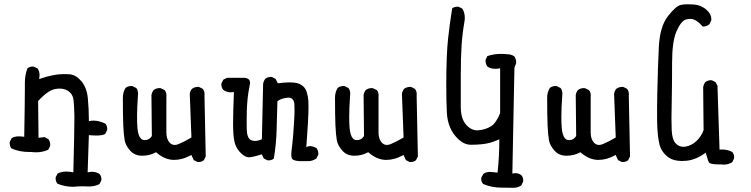

<svg xmlns="http://www.w3.org/2000/svg" viewBox="-20 -756 3540 905"><path d="M97.2 -366.7V-338.9Q97.2 -280.3 94.2 -111.3Q78.1 -113.3 68.8 -113.3Q47.4 -113.3 34.7 -104.5L25.9 -86.9Q25.4 -84 25.4 -81.1Q25.4 -78.1 26.4 -73.7Q27.3 -64 34.2 -56.2Q71.8 -39.6 117.7 -39.6Q122.1 -39.6 127 -39.6Q127 -39.6 127.4 -39.6Q139.2 -38.1 149.9 -38.1Q181.2 -38.1 207.5 -50.3L216.3 -67.4Q216.8 -69.8 216.8 -72.3Q216.8 -88.4 208 -100.1L190.4 -109.9L161.6 -106.4L159.7 -279.8Q186.5 -309.1 209 -323.2Q226.6 -334.5 243.2 -336.9Q252.9 -338.4 261.7 -338.4Q291.5 -338.4 310.1 -320.3Q324.2 -306.2 326.7 -283.7Q329.6 -257.3 330.6 -211.9Q330.6 -205.6 330.6 -195.8Q330.6 -135.7 325.7 56.2Q306.2 52.7 293 52.7Q269 52.7 251.5 62L242.7 79.1Q242.2 81.5 242.2 84Q242.2 99.6 251 109.9Q285.6 124.5 326.7 124.5Q347.7 122.1 364.3 122.1Q380.9 122.1 388.4 122.6Q396 123 399.9 123Q426.3 123 448.7 111.8L457.5 94.7Q458 92.3 458 89.8Q458 74.2 449.2 64Q433.6 53.7 414.1 53.7Q406.2 53.7 393.1 56.2L398.9 -119.1Q420.4 -117.2 433.6 -117.2Q465.3 -117.2 476.1 -125L484.9 -142.6Q485.4 -145 485.4 -147.5Q485.4 -163.1 476.6 -173.3Q446.8 -187.5 419.9 -187.5Q411.6 -187.5 398.9 -185.1V-190.4Q398.9 -243.2 394 -293Q389.2 -342.8 363.8 -373Q338.4 -402.8 309.1 -405.8Q297.9 -406.7 289.8 -406.7Q281.7 -406.7 275.4 -406.7Q228 -405.3 171.4 -385.7L164.6 -383.3Q166.5 -396 166.5 -401.4Q166.5 -419.4 157.2 -433.1L139.6 -441.9Q136.7 -442.4 132.3 -442.4Q127.9 -442.4 121.6 -440.4Q115.2 -438.5 109.4 -434.1Q97.2 -402.3 97.2 -366.7Z M915 7.8Q930.7 7.8 940.9 -1L949.7 -18.6L943.8 -305.7L944.3 -311.5Q944.3 -327.1 935.5 -337.4L918 -346.2Q915 -346.7 912.1 -346.7Q909.2 -346.7 904.3 -345.7Q894 -344.2 884.8 -337.4Q876.5 -327.1 874.5 -313.5L882.3 -107.9Q846.7 -86.9 822.3 -77.1Q812.5 -72.8 803.7 -72.8Q789.6 -72.8 779.3 -84Q764.2 -101.1 764.2 -130.9V-299.8L764.6 -305.7Q764.6 -321.3 755.9 -331.5L737.3 -340.3Q734.9 -340.8 732.4 -340.8Q716.3 -340.8 704.1 -331.5Q695.8 -321.3 693.8 -307.1L695.8 -114.7Q692.4 -109.9 689 -106.4Q678.2 -95.7 663.6 -95.7Q655.3 -95.7 650.9 -97.9Q646.5 -100.1 644 -103Q631.3 -115.7 627.9 -151.9Q626 -171.4 626 -207.5Q626 -243.7 630.4 -310.1Q630.9 -313 630.9 -315.9Q630.9 -318.8 629.9 -323.2Q628.9 -333 622.1 -341.3L604.5 -350.1Q602.1 -350.6 599.6 -350.6Q583.5 -350.6 571.8 -341.8Q559.1 -321.3 559.1 -295.9Q559.1 -211.9 561 -166.3Q563 -120.6 567.6 -95Q572.3 -69.3 594.2 -45.4Q615.2 -22 649.9 -22Q684.6 -22 712.9 -37.1L715.3 -38.6L717.8 -36.6Q755.4 -4.4 795.4 -2.4Q798.8 -2.4 801.8 -2.4Q838.9 -2.4 877.9 -23.4L881.8 -25.9L893.1 -1.5L910.2 7.3Q912.6 7.8 915 7.8Z M1333.5 -295.4Q1336.4 -295.9 1340.1 -295.9Q1343.8 -295.9 1348.9 -294.7Q1354 -293.5 1358.4 -288.6Q1367.2 -280.3 1367.7 -261.2Q1368.2 -250 1368.2 -232.4Q1368.2 -214.8 1366.2 -183.1Q1362.3 -107.4 1355 -51.8Q1353 -39.1 1353 -28.3Q1353 -11.2 1358.4 -5.9Q1366.2 2 1391.6 3.4H1436Q1451.7 3.4 1471.2 -8.8L1480 -26.4Q1480.5 -29.3 1480.5 -33.7Q1480.5 -38.1 1478.5 -44.9Q1476.6 -51.8 1471.7 -58.1Q1453.6 -67.4 1441.4 -67.4Q1435.1 -67.4 1430.7 -65.4L1423.8 -62Q1434.1 -195.8 1434.1 -252.9Q1434.1 -268.6 1433.6 -278.8Q1430.2 -328.1 1411.6 -346.7Q1394.5 -364.3 1365.7 -366.7Q1355.5 -367.7 1344.2 -367.7Q1320.8 -367.7 1289.6 -363.3L1278.8 -384.3L1261.7 -393.1Q1258.8 -393.6 1255.9 -393.6Q1252.9 -393.6 1248.5 -392.6Q1238.8 -391.1 1230.5 -384.8Q1222.2 -374 1220.2 -359.9L1214.4 -99.6L1211.9 -98.6Q1195.8 -91.8 1182.1 -91.8Q1165 -91.8 1156.2 -100.6Q1144 -112.8 1143.1 -145.5Q1142.6 -165.5 1142.6 -184.8Q1142.6 -204.1 1143.3 -231.7Q1144 -259.3 1147 -289.6Q1149.9 -319.8 1157.2 -355Q1158.7 -360.8 1158.7 -363.8Q1158.7 -366.7 1158.4 -367.9Q1158.2 -369.1 1158 -370.8Q1157.7 -372.6 1157.2 -374Q1156.7 -375.5 1156.2 -377Q1150.9 -386.7 1134.3 -389.2H1049.8L1032.7 -380.4L1023.9 -363.3Q1023.4 -360.4 1023.4 -356Q1023.4 -351.6 1025.4 -345Q1027.3 -338.4 1032.2 -332.5Q1048.3 -320.8 1067.4 -320.8Q1072.3 -320.8 1082.5 -322.3Q1078.6 -223.1 1078.6 -172.9Q1078.6 -157.2 1079.1 -146Q1080.6 -97.7 1088.9 -75.2Q1097.7 -51.3 1115.2 -34.7Q1136.2 -14.6 1152.8 -14.6Q1169.4 -14.6 1214.4 -28.8L1223.1 -9.3L1240.2 -0.5Q1242.7 0 1245.1 0Q1260.3 0 1270.5 -8.3Q1281.7 -72.8 1283.7 -139.6L1287.6 -278.3L1289.1 -279.8Q1303.7 -291.5 1333.5 -295.4Z M1915 7.8Q1930.7 7.8 1940.9 -1L1949.7 -18.6L1943.8 -305.7L1944.3 -311.5Q1944.3 -327.1 1935.5 -337.4L1918 -346.2Q1915 -346.7 1912.1 -346.7Q1909.2 -346.7 1904.3 -345.7Q1894 -344.2 1884.8 -337.4Q1876.5 -327.1 1874.5 -313.5L1882.3 -107.9Q1846.7 -86.9 1822.3 -77.1Q1812.5 -72.8 1803.7 -72.8Q1789.6 -72.8 1779.3 -84Q1764.2 -101.1 1764.2 -130.9V-299.8L1764.6 -305.7Q1764.6 -321.3 1755.9 -331.5L1737.3 -340.3Q1734.9 -340.8 1732.4 -340.8Q1716.3 -340.8 1704.1 -331.5Q1695.8 -321.3 1693.8 -307.1L1695.8 -114.7Q1692.4 -109.9 1689 -106.4Q1678.2 -95.7 1663.6 -95.7Q1655.3 -95.7 1650.9 -97.9Q1646.5 -100.1 1644 -103Q1631.3 -115.7 1627.9 -151.9Q1626 -171.4 1626 -207.5Q1626 -243.7 1630.4 -310.1Q1630.9 -313 1630.9 -315.9Q1630.9 -318.8 1629.9 -323.2Q1628.9 -333 1622.1 -341.3L1604.5 -350.1Q1602.1 -350.6 1599.6 -350.6Q1583.5 -350.6 1571.8 -341.8Q1559.1 -321.3 1559.1 -295.9Q1559.1 -211.9 1561 -166.3Q1563 -120.6 1567.6 -95Q1572.3 -69.3 1594.2 -45.4Q1615.2 -22 1649.9 -22Q1684.6 -22 1712.9 -37.1L1715.3 -38.6L1717.8 -36.6Q1755.4 -4.4 1795.4 -2.4Q1798.8 -2.4 1801.8 -2.4Q1838.9 -2.4 1877.9 -23.4L1881.8 -25.9L1893.1 -1.5L1910.2 7.3Q1912.6 7.8 1915 7.8Z M2397.9 129.4Q2420.4 129.4 2437 118.2L2445.8 100.6Q2446.3 97.7 2446.3 93.3Q2446.3 88.9 2444.3 82.3Q2442.4 75.7 2437.5 69.8Q2424.8 60.1 2409.7 60.1Q2405.3 60.1 2395 62L2404.8 -437.5L2412.6 -457Q2413.1 -459.5 2413.1 -461.9Q2413.1 -478 2404.3 -490.2Q2389.6 -500.5 2370.1 -500.5H2369.6Q2355.5 -502 2343.3 -502Q2307.6 -502 2277.3 -491.7L2269 -474.6Q2268.6 -471.7 2268.6 -469.5Q2268.6 -467.3 2268.8 -464.1Q2269 -460.9 2270.5 -456.5Q2272.5 -448.7 2277.3 -441.9Q2294.4 -431.6 2315.4 -431.6Q2323.7 -431.6 2337.4 -434.1V-222.7Q2318.8 -175.8 2293.5 -160.2Q2268.1 -145 2236.3 -142.1Q2232.9 -141.6 2230 -141.6Q2200.7 -141.6 2177.2 -168Q2151.9 -196.8 2151.9 -252V-396.5Q2151.9 -487.3 2155.8 -543.7Q2159.7 -600.1 2169.4 -655.3Q2170.9 -664.1 2170.9 -672.4Q2170.9 -696.3 2159.2 -715.3L2141.6 -724.1Q2138.7 -724.6 2134.5 -724.6Q2130.4 -724.6 2123.8 -722.9Q2117.2 -721.2 2111.3 -716.3Q2100.1 -647 2092.3 -576.7Q2083.5 -496.1 2083.5 -355.5Q2083.5 -274.9 2086.4 -223.1Q2090.8 -149.4 2136.7 -103.5Q2166.5 -73.7 2199.2 -73.7Q2253.4 -73.7 2287.6 -82.5Q2306.6 -87.9 2327.1 -96.7L2333.5 -99.6V-92.8Q2333.5 -17.1 2325.2 57.6L2301.3 55.2Q2295.4 54.2 2290 54.2Q2272 54.2 2258.3 63.5L2248.5 81.5Q2248 83.5 2248 85.4Q2248 101.1 2257.3 111.3Q2297.4 128.4 2342.8 128.4Q2368.2 128.4 2382.3 128.9Q2396.5 129.4 2397.9 129.4Z M2915 7.8Q2930.7 7.8 2940.9 -1L2949.7 -18.6L2943.8 -305.7L2944.3 -311.5Q2944.3 -327.1 2935.5 -337.4L2918 -346.2Q2915 -346.7 2912.1 -346.7Q2909.2 -346.7 2904.3 -345.7Q2894 -344.2 2884.8 -337.4Q2876.5 -327.1 2874.5 -313.5L2882.3 -107.9Q2846.7 -86.9 2822.3 -77.1Q2812.5 -72.8 2803.7 -72.8Q2789.6 -72.8 2779.3 -84Q2764.2 -101.1 2764.2 -130.9V-299.8L2764.6 -305.7Q2764.6 -321.3 2755.9 -331.5L2737.3 -340.3Q2734.9 -340.8 2732.4 -340.8Q2716.3 -340.8 2704.1 -331.5Q2695.8 -321.3 2693.8 -307.1L2695.8 -114.7Q2692.4 -109.9 2689 -106.4Q2678.2 -95.7 2663.6 -95.7Q2655.3 -95.7 2650.9 -97.9Q2646.5 -100.1 2644 -103Q2631.3 -115.7 2627.9 -151.9Q2626 -171.4 2626 -207.5Q2626 -243.7 2630.4 -310.1Q2630.9 -313 2630.9 -315.9Q2630.9 -318.8 2629.9 -323.2Q2628.9 -333 2622.1 -341.3L2604.5 -350.1Q2602.1 -350.6 2599.6 -350.6Q2583.5 -350.6 2571.8 -341.8Q2559.1 -321.3 2559.1 -295.9Q2559.1 -211.9 2561 -166.3Q2563 -120.6 2567.6 -95Q2572.3 -69.3 2594.2 -45.4Q2615.2 -22 2649.9 -22Q2684.6 -22 2712.9 -37.1L2715.3 -38.6L2717.8 -36.6Q2755.4 -4.4 2795.4 -2.4Q2798.8 -2.4 2801.8 -2.4Q2838.9 -2.4 2877.9 -23.4L2881.8 -25.9L2893.1 -1.5L2910.2 7.3Q2912.6 7.8 2915 7.8Z M3380.4 19Q3386.2 20 3390.9 20Q3395.5 20 3401.6 19.3Q3407.7 18.6 3415.8 15.9Q3423.8 13.2 3431.2 8.8L3439.9 -8.8Q3440.4 -11.2 3440.4 -13.7Q3440.4 -29.3 3431.6 -39.6Q3410.6 -51.3 3383.8 -51.3Q3379.9 -51.3 3371.6 -50.8L3361.8 -351.6L3353 -368.7L3335.9 -377.4Q3333 -377.9 3330.8 -377.9Q3328.6 -377.9 3325.4 -377.7Q3322.3 -377.4 3318.4 -376Q3311 -374 3304.7 -369.1Q3296.4 -358.4 3294.4 -344.2L3296.4 -142.6Q3285.2 -111.8 3261.7 -90.3Q3238.3 -69.3 3211.4 -64.9Q3206.5 -64 3201.7 -64Q3180.7 -64 3166 -79.1Q3147.9 -96.7 3146 -144Q3145 -166.5 3145 -199.2Q3145 -231.9 3146.5 -295.2Q3147.9 -358.4 3147.9 -459.5Q3147.9 -561.5 3168.9 -608.9Q3189.9 -656.7 3213.4 -664.1Q3223.6 -667 3234.4 -667Q3260.7 -667 3292 -631.3Q3293.9 -630.9 3296.9 -630.9Q3299.8 -630.9 3304.7 -631.8Q3314.5 -633.8 3323.7 -641.6L3332.5 -659.7Q3333 -662.6 3333 -665.5Q3333 -689 3311.5 -708.5Q3286.1 -731.9 3250 -734.9Q3236.3 -735.8 3220.2 -735.8Q3204.1 -735.8 3189.5 -732.9Q3166.5 -728.5 3128.4 -679.9Q3090.3 -631.3 3085.4 -533.9Q3080.6 -436.5 3078.1 -313Q3077.1 -261.2 3077.1 -238.8Q3077.1 -170.4 3078.6 -149.2Q3080.1 -127.9 3081.5 -114.7Q3085 -88.9 3089.4 -71.8Q3095.7 -47.4 3118.2 -24.4Q3140.6 -2.4 3174.3 1.5Q3186 2.9 3193.8 2.9Q3218.8 2.9 3238.8 -2.4Q3268.6 -9.8 3301.3 -32.7L3306.2 -36.6Q3313.5 -10.3 3316.7 -2Q3319.8 6.3 3320.8 7.8Q3321.8 10.3 3322.3 10.7Q3326.2 14.6 3338.1 16.8Q3350.1 19 3372.1 19Q3376 19 3377.9 19Z"/></svg>

Font: Bakudai
Style: Light
Weight: 300
Version: Version 1.48